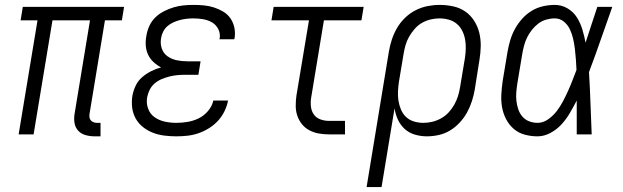

<svg xmlns="http://www.w3.org/2000/svg" viewBox="-20 -548 2540 783"><path d="M366 8Q347 8 329 3Q311 -2 299 -15Q287 -28 284 -46Q281 -64 284 -83L347 -465H194L117 0H56L133 -465H64L73 -520H486L477 -465H408L345 -83Q344 -76 345 -69Q346 -62 350.5 -57Q355 -52 361.5 -49.5Q368 -47 375 -47H390V8Z M699 8Q675 8 650.5 5Q626 2 604 -6.5Q582 -15 563.5 -29.5Q545 -44 533.5 -64.5Q522 -85 519 -109Q516 -133 520 -158Q524 -179 533.5 -199Q543 -219 560 -233.5Q577 -248 597 -258Q617 -268 637 -273Q620 -282 606 -295Q592 -308 584 -325Q576 -342 574.5 -362Q573 -382 577 -402Q580 -422 589 -442Q598 -462 613.5 -477Q629 -492 648.5 -502Q668 -512 688 -518Q708 -524 728.5 -526Q749 -528 769 -528Q791 -528 812 -526Q833 -524 853 -517.5Q873 -511 890.5 -500.5Q908 -490 919.5 -473.5Q931 -457 935.5 -436.5Q940 -416 937 -394Q936 -393 936 -391Q936 -389 935 -388H875Q875 -389 875 -390Q875 -391 876 -391Q879 -412 870 -429.5Q861 -447 845 -456.5Q829 -466 809 -469.5Q789 -473 769 -473Q755 -473 741.5 -471.5Q728 -470 714.5 -466.5Q701 -463 687.5 -457Q674 -451 663 -441.5Q652 -432 645.5 -419Q639 -406 637 -393Q633 -371 639.5 -351Q646 -331 662.5 -319Q679 -307 700 -302.5Q721 -298 743 -298H798L789 -243H734Q718 -243 702.5 -241.5Q687 -240 671 -236Q655 -232 639.5 -225.5Q624 -219 611 -208Q598 -197 590.5 -182Q583 -167 580 -151Q576 -127 584 -105Q592 -83 610.5 -70Q629 -57 652 -52Q675 -47 699 -47Q722 -47 745.5 -51Q769 -55 790.5 -65.5Q812 -76 828.5 -95.5Q845 -115 850 -138H910Q906 -116 895.5 -94.5Q885 -73 869 -55.5Q853 -38 832 -25Q811 -12 789 -4.5Q767 3 744.5 5.5Q722 8 699 8Z M1322 0Q1301 0 1280.5 -3.5Q1260 -7 1242 -16.5Q1224 -26 1211.5 -41.5Q1199 -57 1192.5 -76Q1186 -95 1186 -116.5Q1186 -138 1189 -159L1240 -465H1087L1096 -520H1463L1454 -465H1301L1249 -150Q1246 -132 1248 -113.5Q1250 -95 1260 -81Q1270 -67 1287 -61Q1304 -55 1322 -55H1387V0Z M1475 215 1566 -338Q1570 -362 1578 -386.5Q1586 -411 1599 -433.5Q1612 -456 1631.5 -475Q1651 -494 1674.5 -506Q1698 -518 1723 -523Q1748 -528 1772 -528Q1801 -528 1828.5 -522Q1856 -516 1877.5 -501Q1899 -486 1913.5 -463.5Q1928 -441 1934.5 -414.5Q1941 -388 1940.5 -359.5Q1940 -331 1935 -302L1916 -182Q1912 -159 1904.5 -135.5Q1897 -112 1885 -90Q1873 -68 1855 -48.5Q1837 -29 1815.5 -16Q1794 -3 1769.5 2.5Q1745 8 1721 8Q1696 8 1672 1Q1648 -6 1630.5 -22Q1613 -38 1603 -59.5Q1593 -81 1589 -106L1536 215ZM1707 -47Q1725 -47 1743.5 -51.5Q1762 -56 1779 -65.5Q1796 -75 1809.5 -89.5Q1823 -104 1832.5 -121Q1842 -138 1847.5 -155.5Q1853 -173 1856 -191L1876 -311Q1879 -331 1879.5 -350.5Q1880 -370 1876.5 -388.5Q1873 -407 1864.5 -423.5Q1856 -440 1842 -451.5Q1828 -463 1809.5 -468Q1791 -473 1772 -473Q1754 -473 1735.5 -468.5Q1717 -464 1700.5 -454.5Q1684 -445 1671 -430Q1658 -415 1648.5 -398.5Q1639 -382 1634 -364.5Q1629 -347 1626 -329L1607 -215Q1604 -195 1603 -175.5Q1602 -156 1605 -137Q1608 -118 1615.5 -100.5Q1623 -83 1636.5 -70.5Q1650 -58 1668.5 -52.5Q1687 -47 1707 -47Z M2172 8Q2145 8 2119.5 1Q2094 -6 2075 -22.5Q2056 -39 2044 -62Q2032 -85 2027.5 -110.5Q2023 -136 2024.5 -163Q2026 -190 2030 -218L2050 -338Q2054 -361 2061 -384.5Q2068 -408 2080 -430Q2092 -452 2109.5 -471.5Q2127 -491 2148.5 -504Q2170 -517 2194.5 -522.5Q2219 -528 2242 -528Q2271 -528 2295 -513.5Q2319 -499 2333 -476.5Q2347 -454 2355 -427.5Q2363 -401 2368 -374Q2380 -411 2392 -447.5Q2404 -484 2416 -520H2477Q2453 -453 2430 -386.5Q2407 -320 2382 -254Q2386 -191 2388 -127Q2390 -63 2393 0H2332Q2332 -34 2332 -68.5Q2332 -103 2332 -138Q2319 -113 2304.5 -88Q2290 -63 2270.5 -41.5Q2251 -20 2225 -6Q2199 8 2172 8ZM2172 -47Q2195 -47 2215.5 -61.5Q2236 -76 2250.5 -95Q2265 -114 2276 -135Q2287 -156 2296.5 -177Q2306 -198 2314.5 -220Q2323 -242 2331 -263Q2330 -285 2328.5 -306Q2327 -327 2324.5 -348Q2322 -369 2317.5 -389Q2313 -409 2304.5 -427.5Q2296 -446 2280 -459.5Q2264 -473 2242 -473Q2225 -473 2207.5 -468Q2190 -463 2175.5 -452Q2161 -441 2149.5 -426.5Q2138 -412 2130 -396Q2122 -380 2117.5 -363Q2113 -346 2110 -329L2090 -209Q2087 -190 2085.5 -172Q2084 -154 2086 -136.5Q2088 -119 2093.5 -102.5Q2099 -86 2110 -73Q2121 -60 2137.5 -53.5Q2154 -47 2172 -47Z"/></svg>

Font: Iosevka SS04 Light Oblique
Style: Regular
Weight: 300
Italic angle: -9°
Monospace: yes
Designer: Belleve Invis
Foundry: Belleve Invis
Version: Version 19.0.0; ttfautohint (v1.8.4)